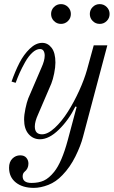

<svg xmlns="http://www.w3.org/2000/svg" viewBox="-20 -664 552 932"><path d="M24 150Q24 122 40 106Q56 90 78 90Q98 90 108 102Q118 114 118 130Q118 155 99 170Q90 178 90 192Q90 224 133 224Q168 224 193 212.5Q218 201 243 170Q280 124 309 16L352 -145L346 -147Q314 -82 266 -35Q218 12 174 12Q141 12 119 -13Q97 -38 97 -84Q97 -106 103.5 -137Q110 -168 117 -186L181 -335Q197 -370 197 -394Q197 -408 191.5 -417Q186 -426 174 -426Q156 -426 137 -408.5Q118 -391 102 -362.5Q86 -334 75.5 -310.5Q65 -287 56 -262L36 -268Q54 -319 74.5 -359Q95 -399 124.5 -427.5Q154 -456 185 -456Q212 -456 230.5 -432Q249 -408 249 -360Q249 -338 243 -308Q237 -278 229 -258L165 -109Q149 -74 149 -50Q149 -12 184 -12Q212 -12 246 -43.5Q280 -75 310 -122.5Q340 -170 364.5 -224Q389 -278 402 -324L435 -444H501L383 0Q372 43 346 95.5Q320 148 283 186Q252 219 214.5 233.5Q177 248 144 248Q90 248 57 222Q24 196 24 150ZM430 -562Q416 -576 416 -596Q416 -616 430 -630Q444 -644 464 -644Q484 -644 498 -630Q512 -616 512 -596Q512 -576 498 -562Q484 -548 464 -548Q444 -548 430 -562ZM242 -562Q228 -576 228 -596Q228 -616 242 -630Q256 -644 276 -644Q296 -644 310 -630Q324 -616 324 -596Q324 -576 310 -562Q296 -548 276 -548Q256 -548 242 -562Z"/></svg>

Font: Old Standard TT
Style: Italic
Weight: 400
Italic angle: -15.2°
Designer: Alexey Kryukov <alexios@thessalonica.org.ru>
Version: Version 2.2